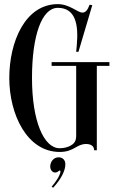

<svg xmlns="http://www.w3.org/2000/svg" viewBox="-20 -728 560 930"><path d="M510 -427H230V-409H349V-71.5C349 -47 341.8 -34.2 322.8 -23.2C309.5 -15 289.2 -10 269 -10C192 -10 135 -142 135 -350C135 -558 183 -690 260 -690C346 -690 361 -609 352 -510L349 -477H360L427 -703L414 -705C404 -679 395 -667 379 -667C356 -667 317 -708 260 -708C102 -708 25 -526 25 -350C25 -174 111 8 269 8C339 8 349.5 -30.5 397.5 -30.5C420 -30.5 436 -20.5 436 0H449V-409H510ZM263.9 34C237.6 34 223.3 58 223.3 78.3C223.3 95.7 234.3 107.7 247.3 107.7C251.6 107.7 256.3 106.3 260.6 103.3C264.3 101 266.9 98 269.9 98C271.6 98 272.9 99.7 272.9 102.3C272.9 119.7 248.1 156.2 230.6 175.7L236.9 181.7C276.3 139.8 296.6 98 296.6 67.7C296.6 47.3 283.6 34 263.9 34Z"/></svg>

Font: Picaflor 24 pt
Style: Regular
Weight: 400
Designer: Ariel Martín Pérez
Foundry: Tunera Type Foundry
Version: Version 1.000;hotconv 1.0.109;makeotfexe 2.5.65596